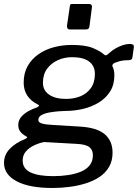

<svg xmlns="http://www.w3.org/2000/svg" viewBox="-45 -762 687 957"><path d="M217 175Q101 175 38 141.5Q-25 108 -25 50Q-25 9 4.5 -21Q34 -51 80 -69Q88 -73 90 -76.5Q92 -80 84 -83Q65 -94 55.5 -107Q46 -120 46 -139Q46 -162 60.5 -179Q75 -196 96.5 -208Q118 -220 138 -226Q147 -230 149 -234Q151 -238 144 -241Q109 -258 91 -285.5Q73 -313 73 -350Q73 -398 93 -433Q113 -468 146.5 -491.5Q180 -515 223 -526.5Q266 -538 313 -538Q380 -538 417 -523Q454 -508 474 -490Q480 -484 487 -488Q494 -492 500 -498Q514 -511 531.5 -521Q549 -531 567.5 -537Q586 -543 601 -543Q613 -543 618 -539.5Q623 -536 622 -526L616 -482Q615 -470 611 -466.5Q607 -463 597 -462Q580 -462 566 -460Q552 -458 542 -454Q510 -446 516 -430Q520 -423 522.5 -412Q525 -401 525 -386Q525 -339 503.5 -305.5Q482 -272 446.5 -250.5Q411 -229 368 -219Q325 -209 281 -209Q272 -209 250.5 -207.5Q229 -206 204.5 -202Q180 -198 163 -189Q146 -180 146 -164Q146 -152 163.5 -146.5Q181 -141 221 -139L354 -131Q438 -126 477 -93Q516 -60 516 -1Q516 40 498.5 70Q481 100 451 120Q421 140 382.5 152Q344 164 301.5 169.5Q259 175 217 175ZM221 116Q260 116 295.5 110.5Q331 105 358.5 93.5Q386 82 402 62Q418 42 418 12Q418 -16 399.5 -29.5Q381 -43 335 -45L175 -54Q149 -49 124 -37Q99 -25 83.5 -6.5Q68 12 68 38Q68 79 107.5 97.5Q147 116 221 116ZM284 -269Q323 -269 355.5 -282Q388 -295 408 -323Q428 -351 428 -394Q428 -433 399.5 -455Q371 -477 314 -477Q276 -477 243 -462Q210 -447 189.5 -419Q169 -391 169 -349Q169 -312 199.5 -290.5Q230 -269 284 -269ZM413 -724 401 -631Q399 -621 395 -618Q391 -615 379 -615H305Q295 -615 291.5 -620.5Q288 -626 289 -635L303 -730Q304 -738 306 -740Q308 -742 315 -742H401Q407 -742 411 -737Q415 -732 413 -724Z"/></svg>

Font: Libre Franklin Medium
Style: Italic
Weight: 500
Italic angle: -8°
Designer: Pablo Impallari, Rodrigo Fuenzalida, Nhung Nguyen
Foundry: Impallari Type
Version: Version 3.000